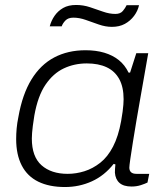

<svg xmlns="http://www.w3.org/2000/svg" viewBox="-20 -740 652 772"><path d="M241 12Q178 12 134 -9.5Q90 -31 67.5 -74.5Q45 -118 45 -181Q45 -202 47 -224Q49 -246 54 -270Q70 -361 106.5 -420.5Q143 -480 198 -509Q253 -538 324 -538Q366 -538 399.5 -528Q433 -518 457.5 -498.5Q482 -479 497 -448H503L528 -526H576L556 -412Q551 -383 543.5 -341Q536 -299 528.5 -254.5Q521 -210 514.5 -169.5Q508 -129 504 -101Q500 -73 500 -66Q500 -54 507 -47.5Q514 -41 529 -41H580L573 -6Q563 -1 546 4.5Q529 10 509 10Q477 10 460.5 -4.5Q444 -19 442 -46Q442 -53 442.5 -61.5Q443 -70 444 -79L437 -81Q400 -34 349.5 -11Q299 12 241 12ZM252 -41Q286 -41 319.5 -51.5Q353 -62 383 -85.5Q413 -109 434.5 -150.5Q456 -192 467 -253Q471 -275 473 -291Q475 -307 476 -319Q477 -331 477 -341Q477 -390 459.5 -422Q442 -454 409 -469.5Q376 -485 329 -485Q279 -485 236.5 -465Q194 -445 163 -399.5Q132 -354 118 -275Q114 -251 112 -234Q110 -217 109 -205.5Q108 -194 108 -183Q108 -110 147 -75.5Q186 -41 252 -41ZM180 -634Q186 -657 199.5 -676.5Q213 -696 234 -708Q255 -720 286 -720Q315 -720 342 -711Q369 -702 394.5 -693Q420 -684 444 -684Q464 -684 474 -696Q484 -708 489 -719H539Q534 -696 519 -676Q504 -656 482 -644Q460 -632 430 -632Q404 -632 377 -641.5Q350 -651 324.5 -660Q299 -669 275 -669Q254 -669 243 -657.5Q232 -646 228 -634Z"/></svg>

Font: Archivo SemiExpanded ExtraLight
Style: Italic
Weight: 250
Width: 6
Italic angle: -10°
Designer: Hector Gatti
Foundry: Omnibus-Type
Version: Version 2.001